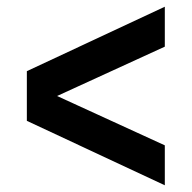

<svg xmlns="http://www.w3.org/2000/svg" viewBox="-20 -557 571 572"><path d="M471 -5 60 -197V-345L471 -537V-418L89 -243V-299L471 -124Z"/></svg>

Font: Teachers
Style: Bold
Weight: 700
Designer: Alfredo Marco Pradil, Chank Diesel
Version: Version 1.001